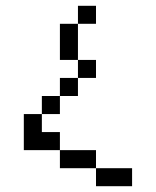

<svg xmlns="http://www.w3.org/2000/svg" viewBox="-20 -645 540 665"><path d="M437.5 0V-62.5H312.5V0ZM312.5 -375V-437.5H250V-375H187.5V-312.5H125V-250H62.5Q62.5 -250 62.5 -125H187.5V-62.5H312.5V-125H187.5V-187.5H125V-250H187.5V-312.5H250V-375ZM312.5 -562.5V-625H250V-562.5H187.5Q187.5 -562.5 187.5 -437.5H250Q250 -437.5 250 -562.5Z"/></svg>

Font: CalcUnifontExMono
Style: Regular
Weight: 500
Version: Version 15.0.06